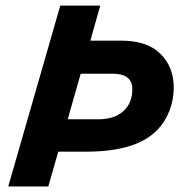

<svg xmlns="http://www.w3.org/2000/svg" viewBox="-20 -675 654 695"><path d="M198.2 -654.8H342.8L307.1 -527.8H419.9Q512.2 -527.8 560.5 -480.5Q608.9 -433.1 608.9 -356.9Q608.9 -314 593 -273.2Q577.1 -232.4 546.9 -202.1Q470.7 -126 292 -126H190.9L154.8 0H9.8ZM388.2 -408.2H272L225.1 -243.2H335.9Q394 -243.2 426.5 -272.7Q459 -302.2 459 -352.1Q459 -408.2 388.2 -408.2Z"/></svg>

Font: IntelOne Mono Bold
Style: Italic
Weight: 700
Italic angle: -16°
Designer: Fred Shallcrass
Foundry: Frere-Jones Type LLC
Version: Version 1.200;hotconv 1.1.0;makeotfexe 2.6.0;FJTRelease1.2